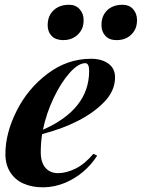

<svg xmlns="http://www.w3.org/2000/svg" viewBox="-20 -780 601 814"><path d="M162.1 -230Q357.9 -316.4 357.9 -479Q357.9 -512.2 341.8 -512.2Q312 -512.2 275.4 -471.2Q238.8 -430.2 207.5 -364.7Q176.3 -299.3 162.1 -230ZM163.1 14.2Q115.2 14.2 79.1 -2Q43.9 -17.6 23.4 -49.8Q2.9 -82 2.9 -127Q2.9 -215.8 50.8 -310.5Q98.6 -405.3 182.1 -467.8Q265.1 -530.3 363.8 -530.8Q410.2 -531.2 439 -510.7Q467.8 -490.2 467.8 -452.1Q467.8 -395 421.4 -347.2Q334.5 -257.8 158.7 -211.4Q152.8 -175.3 152.8 -132.8Q153.3 -90.8 172.9 -68.4Q192.4 -45.9 226.6 -45.9Q260.7 -45.9 300.8 -65.4Q339.8 -85 376 -127.9L392.1 -120.1Q340.8 -41 255.9 -4.9Q210.9 13.7 163.1 14.2ZM561 -695.3Q561 -667 548.8 -648.4Q523.9 -609.9 474.1 -609.9Q443.4 -609.9 426.8 -627.9Q410.2 -646 410.2 -673.8Q410.2 -701.7 421.9 -720.7Q433.6 -740.2 453.6 -750Q472.7 -759.8 500 -759.8Q527.3 -759.8 543.9 -741.7Q560.5 -723.6 561 -695.3ZM317.4 -741.2Q334.5 -722.7 334.5 -695.3Q335 -667.5 322.3 -648.4Q296.9 -609.9 247.1 -609.9Q215.3 -610.4 198.7 -627.9Q182.1 -645.5 182.1 -673.3Q182.1 -701.2 194.3 -720.7Q207 -740.2 226.6 -750Q246.1 -759.8 273.4 -759.8Q300.8 -759.8 317.4 -741.2Z"/></svg>

Font: PlayfairDisplay-BoldItalic
Style: Bold Italic
Weight: 700
Italic angle: -14.9847°
Designer: Claus Eggers Sørensen
Foundry: Claus Eggers Sørensen
Version: Version 1.002;PS 001.002;hotconv 1.0.70;makeotf.lib2.5.58329